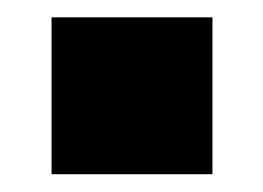

<svg xmlns="http://www.w3.org/2000/svg" viewBox="-20 -196 296 216"><path d="M38 -176.5H219V0H38Z"/></svg>

Font: Overused Grotesk ExtraBold
Style: Regular
Weight: 800
Version: Version 0.004